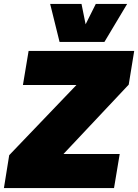

<svg xmlns="http://www.w3.org/2000/svg" viewBox="-43 -960 705 980"><path d="M-23 0 4 -168 347 -526H74L103 -700H642L614 -528L281 -174H568L539 0ZM606 -940 490 -746H261L213 -940H373L394 -836L446 -940Z"/></svg>

Font: Georama Black
Style: Italic
Weight: 900
Italic angle: -9°
Designer: Jean-Baptiste Levee
Foundry: Production Type
Version: Version 1.000